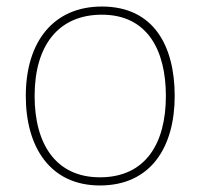

<svg xmlns="http://www.w3.org/2000/svg" viewBox="-20 -558 615 588"><path d="M515 -264C515 -417 451 -538 292 -538C145 -538 59 -432 59 -264C59 -107 134 10 286 10C443 10 515 -109 515 -264ZM86 -264C86 -420 160 -513 292 -513C433 -513 488 -402 488 -264C488 -119 426 -15 286 -15C151 -15 86 -117 86 -264Z"/></svg>

Font: Noto Sans Gurmukhi UI Thin
Style: Regular
Weight: 100
Designer: Jelle Bosma - Monotype Design Team
Foundry: Monotype Imaging Inc.
Version: Version 2.004